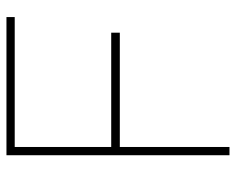

<svg xmlns="http://www.w3.org/2000/svg" viewBox="-90 -662 751 612"><g transform="rotate(-90 286.0 -355.5)"><path d="M488.3 -377V-349.6H124V0H97.7V-710.9H538.1V-684.6H124V-377Z"/></g></svg>

Font: Vazirmatn FD Thin
Style: Regular
Weight: 100
Designer: Saber Rastikerdar
Foundry: Saber Rastikerdar
Version: Version 33.003